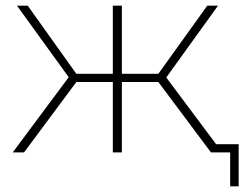

<svg xmlns="http://www.w3.org/2000/svg" viewBox="-20 -539 871 679"><path d="M726 0 540 -249H411V0H379V-249H250L65 0H25L223 -266L40 -519H78L250 -278H379V-519H411V-278H540L713 -519H751L568 -265L766 0ZM794 120V0H727V-29H824V120Z"/></svg>

Font: Montserrat ExtraLight
Style: Regular
Weight: 200
Designer: Julieta Ulanovsky
Foundry: Julieta Ulanovsky
Version: Version 9.000; ttfautohint (v1.8.4.7-5d5b)